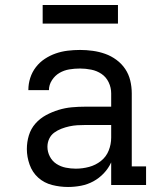

<svg xmlns="http://www.w3.org/2000/svg" viewBox="-20 -737 640 765"><path d="M251 8Q219 8 187.5 0Q156 -8 132.5 -29Q109 -50 98 -81Q87 -112 87 -143Q87 -171 95 -197.5Q103 -224 121 -244.5Q139 -265 163 -278Q187 -291 213 -299Q239 -307 266 -309.5Q293 -312 321 -312H423V-365Q423 -388 413 -409Q403 -430 384.5 -442.5Q366 -455 343.5 -459.5Q321 -464 299 -464Q277 -464 256 -460.5Q235 -457 217 -446.5Q199 -436 187 -417.5Q175 -399 175 -378Q175 -378 175 -378Q175 -378 175 -378H93Q93 -378 93 -378.5Q93 -379 93 -379Q93 -403 100.5 -426.5Q108 -450 123 -469.5Q138 -489 158.5 -502.5Q179 -516 202 -524Q225 -532 249.5 -535Q274 -538 299 -538Q324 -538 349.5 -534.5Q375 -531 399 -522.5Q423 -514 444 -498.5Q465 -483 479 -462Q493 -441 499 -416Q505 -391 505 -365V-74H562V0H423V-90Q412 -66 393.5 -46.5Q375 -27 352 -14.5Q329 -2 303 3Q277 8 251 8ZM282 -65Q309 -65 335 -72Q361 -79 382 -95.5Q403 -112 413 -137Q423 -162 423 -189V-239H321Q304 -239 288 -238Q272 -237 256 -233.5Q240 -230 224.5 -224Q209 -218 196 -208.5Q183 -199 176 -184Q169 -169 169 -152Q169 -132 178.5 -113.5Q188 -95 205 -84Q222 -73 242 -69Q262 -65 282 -65ZM150 -643V-717H450V-643Z"/></svg>

Font: Iosevka Slab Extended
Style: Regular
Weight: 400
Width: 7
Monospace: yes
Designer: Belleve Invis
Foundry: Belleve Invis
Version: Version 11.1.1; ttfautohint (v1.8.3)